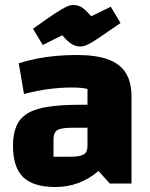

<svg xmlns="http://www.w3.org/2000/svg" viewBox="-20 -734 600 768"><path d="M202 14Q113 14 72.5 -25.5Q32 -65 32 -151Q32 -198 45.5 -229.5Q59 -261 89.5 -280Q120 -299 172.5 -307Q225 -315 303 -315H360V-223H266Q225 -223 209.5 -213.5Q194 -204 194 -177V-107H258Q299 -107 314.5 -116Q330 -125 330 -150V-378Q309 -384 267 -384Q224 -384 176.5 -378Q129 -372 76 -358L55 -481Q90 -492 128 -499.5Q166 -507 206 -510.5Q246 -514 287 -514Q364 -514 412 -496.5Q460 -479 483 -442.5Q506 -406 506 -347V0H419L374 -50Q299 14 202 14ZM301 -548Q289 -548 278.5 -552Q268 -556 256 -565.5Q244 -575 229 -593L151 -554L112 -619Q169 -660 199.5 -680Q230 -700 245.5 -707Q261 -714 273 -714Q286 -714 296.5 -710Q307 -706 318 -696.5Q329 -687 345 -669L423 -707L462 -642Q406 -603 375.5 -582.5Q345 -562 329.5 -555Q314 -548 301 -548Z"/></svg>

Font: Changa ExtraLight
Style: Bold
Weight: 700
Version: Version 3.002; ttfautohint (v1.8.2)